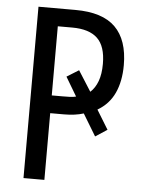

<svg xmlns="http://www.w3.org/2000/svg" viewBox="-52 -755 589 797"><g transform="rotate(5 242.5 -357.0)"><path d="M450 -503Q450 -436 427.5 -387Q405 -338 357 -310L406 -230L357 -198L302 -289Q267 -278 220 -278H163V0H76V-714H230Q343 -714 396.5 -661Q450 -608 450 -503ZM163 -352H206Q223 -352 238 -352.5Q253 -353 264 -356L217 -435L267 -466L321 -381Q341 -399 352 -428.5Q363 -458 363 -501Q363 -574 328.5 -607Q294 -640 223 -640H163Z"/></g></svg>

Font: Avrile Sans Condensed
Style: Regular
Weight: 400
Width: 3
Designer: Monotype Design Team
Foundry: Monotype Imaging Inc.
Version: Version 2.001;September 10, 2019;FontCreator 11.5.0.2425 64-